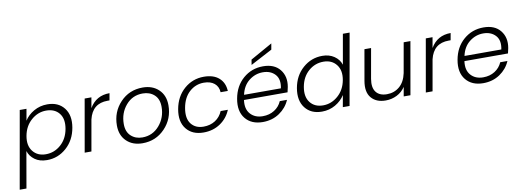

<svg xmlns="http://www.w3.org/2000/svg" viewBox="-89 -1239 5368 1966"><g transform="rotate(-10 2595.0 -256.0)"><path d="M175 -426Q209 -481 272.5 -517.5Q336 -554 413 -554Q527 -554 587 -477Q647 -400 625 -274Q603 -147 515.5 -69.5Q428 8 314 8Q237 8 187 -28.5Q137 -65 120 -120L54 258H-16L126 -546H196ZM554 -274Q572 -376 525.5 -434.5Q479 -493 390 -493Q304 -493 235 -432.5Q166 -372 148 -273Q130 -174 177.5 -113.5Q225 -53 312 -53Q400 -53 468 -113Q536 -173 554 -274Z M775 0H705L801 -546H871L852 -437Q921 -556 1061 -556L1048 -483H1028Q870 -483 832 -323Z M1634 -330Q1634 -189 1540 -90.5Q1446 8 1307 8Q1204 8 1141 -53Q1078 -114 1078 -216Q1078 -357 1171 -455.5Q1264 -554 1404 -554Q1507 -554 1570.5 -493Q1634 -432 1634 -330ZM1150 -219Q1150 -138 1197 -94.5Q1244 -51 1315 -51Q1422 -51 1492 -132.5Q1562 -214 1562 -326Q1562 -408 1514.5 -451Q1467 -494 1394 -494Q1287 -494 1218.5 -413Q1150 -332 1150 -219Z M2040 -554Q2141 -554 2197.5 -504Q2254 -454 2258 -368H2183Q2180 -427 2139.5 -460.5Q2099 -494 2030 -494Q1945 -494 1880.5 -436.5Q1816 -379 1797 -273Q1778 -166 1822.5 -108.5Q1867 -51 1951 -51Q2021 -51 2073 -84.5Q2125 -118 2150 -178H2225Q2191 -94 2116 -43Q2041 8 1941 8Q1824 8 1763 -68.5Q1702 -145 1725 -273Q1748 -401 1835.5 -477.5Q1923 -554 2040 -554Z M2643 -494Q2564 -494 2499.5 -443.5Q2435 -393 2415 -300H2798Q2817 -393 2770.5 -443.5Q2724 -494 2643 -494ZM2839 -173Q2805 -93 2730.5 -42.5Q2656 8 2557 8Q2439 8 2377 -68.5Q2315 -145 2338 -273Q2361 -402 2449 -478Q2537 -554 2656 -554Q2773 -554 2831 -481.5Q2889 -409 2870 -302Q2864 -272 2858 -248H2405Q2392 -155 2439 -103Q2486 -51 2567 -51Q2636 -51 2688 -84Q2740 -117 2764 -173ZM2553 -642 2781 -770 2770 -707 2544 -588Z M2960 -274Q2982 -400 3069.5 -477Q3157 -554 3272 -554Q3344 -554 3395.5 -519Q3447 -484 3465 -428L3520 -740H3590L3459 0H3389L3411 -122Q3375 -65 3312 -28.5Q3249 8 3172 8Q3058 8 2998 -69.5Q2938 -147 2960 -274ZM3273 -493Q3185 -493 3117.5 -434Q3050 -375 3032 -274Q3014 -173 3060.5 -113Q3107 -53 3195 -53Q3281 -53 3350 -113.5Q3419 -174 3437 -273Q3455 -372 3407.5 -432.5Q3360 -493 3273 -493Z M4188 -546 4092 0H4022L4039 -96Q4005 -45 3951 -18Q3897 9 3835 9Q3737 9 3685.5 -51.5Q3634 -112 3654 -227L3710 -546H3779L3724 -235Q3709 -146 3745 -99Q3781 -52 3858 -52Q3934 -52 3989 -98.5Q4044 -145 4063 -235L4118 -546Z M4322 0H4252L4348 -546H4418L4399 -437Q4468 -556 4608 -556L4595 -483H4575Q4417 -483 4379 -323Z M4935 -494Q4856 -494 4791.5 -443.5Q4727 -393 4707 -300H5090Q5109 -393 5062.5 -443.5Q5016 -494 4935 -494ZM5131 -173Q5097 -93 5022.5 -42.5Q4948 8 4849 8Q4731 8 4669 -68.5Q4607 -145 4630 -273Q4653 -402 4741 -478Q4829 -554 4948 -554Q5065 -554 5123 -481.5Q5181 -409 5162 -302Q5156 -272 5150 -248H4697Q4684 -155 4731 -103Q4778 -51 4859 -51Q4928 -51 4980 -84Q5032 -117 5056 -173Z"/></g></svg>

Font: Poppins Light
Style: Italic
Weight: 300
Italic angle: -10°
Designer: Ninad Kale (Devanagari), Jonny Pinhorn (Latin)
Foundry: Indian Type Foundry
Version: Version 3.200;PS 1.000;hotconv 16.6.54;makeotf.lib2.5.65590